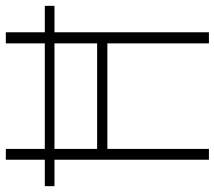

<svg xmlns="http://www.w3.org/2000/svg" viewBox="-60 -694 754 675"><g transform="rotate(-90 317.5 -357.0)"><path d="M93 0V-543H0V-577H93V-714H131V-577H502V-714H541V-577H634V-543H541V0H502V-357H131V0ZM131 -393H502V-543H131Z"/></g></svg>

Font: Noto Sans Telugu SemiCondensed ExtraLight
Style: Regular
Weight: 200
Width: 4
Designer: Jelle Bosma - Monotype Design Team
Foundry: Monotype Imaging Inc.
Version: Version 2.005; ttfautohint (v1.8.4.7-5d5b)